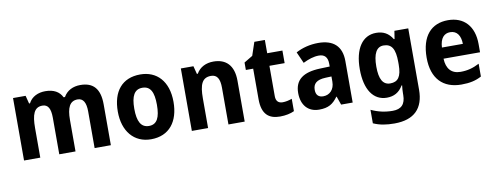

<svg xmlns="http://www.w3.org/2000/svg" viewBox="-70 -1038 4277 1653"><g transform="rotate(-10 2068.5 -211.0)"><path d="M659 -556C597 -556 542 -531 512 -477H500C475 -528 427 -556 353 -556C291 -556 234 -531 206 -476H198L180 -546H70V0H212V-258C212 -375 234 -438 307 -438C356 -438 378 -400 378 -320V0H520V-275C520 -382 546 -438 615 -438C663 -438 687 -399 687 -320V0H829V-357C829 -495 771 -556 659 -556Z M1425 -274C1425 -456 1326 -556 1183 -556C1024 -556 938 -450 938 -274C938 -102 1031 10 1180 10C1340 10 1425 -103 1425 -274ZM1082 -274C1082 -385 1112 -440 1181 -440C1252 -440 1280 -385 1280 -274C1280 -163 1252 -106 1182 -106C1112 -106 1082 -163 1082 -274Z M1823 -556C1760 -556 1704 -531 1673 -476H1665L1647 -546H1537V0H1679V-259C1679 -380 1703 -438 1781 -438C1835 -438 1857 -398 1857 -321V0H1999V-358C1999 -493 1931 -556 1823 -556Z M2350 -107C2313 -107 2292 -128 2292 -170V-436H2425V-546H2292V-662H2200L2161 -546L2086 -501V-436H2150V-168C2150 -36 2211 10 2307 10C2357 10 2401 0 2432 -15V-123C2404 -113 2377 -107 2350 -107Z M2739 -557C2667 -557 2598 -539 2543 -509L2587 -410C2636 -434 2681 -449 2726 -449C2775 -449 2802 -422 2802 -364V-340L2717 -337C2570 -332 2495 -278 2495 -162C2495 -55 2554 10 2649 10C2730 10 2771 -16 2813 -74H2816L2842 0H2943V-363C2943 -493 2871 -557 2739 -557ZM2751 -251 2802 -253V-207C2802 -138 2759 -97 2704 -97C2665 -97 2640 -117 2640 -164C2640 -217 2670 -248 2751 -251Z M3245 -556C3125 -556 3053 -451 3053 -271C3053 -94 3123 10 3241 10C3302 10 3349 -14 3383 -72H3388C3385 -51 3383 -22 3383 0V11C3383 93 3345 130 3271 130C3206 130 3145 117 3083 88V206C3139 231 3196 240 3267 240C3441 240 3525 152 3525 -10V-546H3404L3393 -476H3387C3353 -532 3307 -556 3245 -556ZM3289 -438C3360 -438 3390 -391 3390 -274V-253C3390 -147 3358 -106 3291 -106C3227 -106 3197 -159 3197 -269C3197 -382 3228 -438 3289 -438Z M3873 -556C3727 -556 3637 -458 3637 -269C3637 -86 3733 10 3893 10C3967 10 4019 -2 4069 -29V-141C4013 -112 3965 -99 3904 -99C3825 -99 3782 -148 3779 -236H4098V-308C4098 -464 4013 -556 3873 -556ZM3874 -451C3935 -451 3964 -403 3965 -333H3782C3786 -415 3822 -451 3874 -451Z"/></g></svg>

Font: Noto Sans Myanmar SemiCondensed
Style: Bold
Weight: 700
Width: 4
Designer: Monotype Design Team
Foundry: Monotype Imaging Inc.
Version: Version 2.107